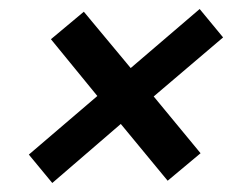

<svg xmlns="http://www.w3.org/2000/svg" viewBox="-20 -503 544 426"><path d="M96 -97 44 -160 196 -290 93 -416 166 -477 270 -352 423 -483 475 -420 321 -289 425 -163 352 -102 248 -228Z"/></svg>

Font: Ultramarine Medium
Style: Italic
Weight: 500
Italic angle: -10°
Designer: Colophon Foundry, Jonny Pinhorn
Foundry: Colophon Foundry
Version: Version 1.200; ttfautohint (v1.8.3)